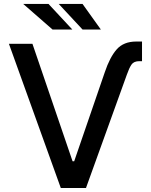

<svg xmlns="http://www.w3.org/2000/svg" viewBox="-20 -948 761 968"><path d="M508.2 -583.5Q533.7 -659.8 568.5 -699.2Q603.3 -738.6 666.9 -738.6H696V-639.6H682.5Q654.5 -639.6 642.8 -622.2Q631 -604.8 619.3 -571L413.4 0H286.6L24.9 -727.3H143.5L345.9 -134.9H354ZM344.8 -799H245L96.9 -928.3H224.4ZM488.6 -799H396.3L275.9 -928.3H396Z"/></svg>

Font: Inter UI Medium
Style: Regular
Weight: 500
Designer: Rasmus Andersson
Foundry: rsms
Version: 3.2;8d6f07862